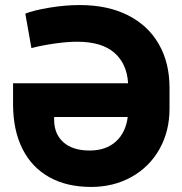

<svg xmlns="http://www.w3.org/2000/svg" viewBox="-20 -737 729 767"><path d="M657.2 -386.7V-302.7Q657.2 -212.9 617.2 -141.6Q577.1 -70.3 505.6 -30.3Q434.1 9.8 343.8 9.8Q246.6 9.8 176.8 -29.3Q106.9 -68.4 69.8 -142.1Q32.7 -215.8 32.2 -318.4V-404.3H491.7Q487.3 -481.9 437 -526.1Q386.7 -570.3 288.1 -570.3Q248.5 -570.3 197.8 -563Q147 -555.7 105.5 -544.9L81.1 -682.6Q112.3 -695.3 175.8 -706.1Q239.3 -716.8 298.8 -716.8Q410.6 -716.8 491.5 -675.8Q572.3 -634.8 614.7 -560.3Q657.2 -485.8 657.2 -386.7ZM337.9 -135.7Q403.3 -135.7 442.9 -171.6Q482.4 -207.5 490.2 -269.5H196.3V-255.9Q197.3 -200.2 234.1 -168Q271 -135.7 337.9 -135.7Z"/></svg>

Font: Pretendard GOV ExtraBold
Style: Regular
Weight: 800
Designer: Base glyphs from Inter by Rasmus Andersson; Hangeul glyphs from Noto Sans CJK(Source Han Sans) by Jang Soo-young and Kan
Foundry: Kil Hyung-jin
Version: Version 1.309